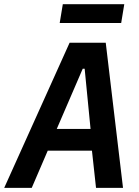

<svg xmlns="http://www.w3.org/2000/svg" viewBox="-48 -904 668 924"><path d="M544 0 460.9 -698.2H286.9L-27.7 0H104.8L181.8 -179H394.5L414.1 0ZM225.1 -283.4 350.1 -573.2H359.4L387.8 -283.4ZM239.3 -793.3H535.2L550.1 -883.9H254.3Z"/></svg>

Font: Margiela Mono Italic SmBold It
Style: Regular
Weight: 600
Designer: Mike Abbink, Paul van der Laan, Pieter van Rosmalen
Foundry: Bold Monday
Version: Version 2.003 2021